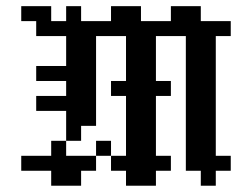

<svg xmlns="http://www.w3.org/2000/svg" viewBox="-20 -591 754 611"><path d="M47.6 -571.4H95.2V-523.8H47.6ZM95.2 -571.4H142.9V-523.8H95.2ZM95.2 -523.8H142.9V-476.2H95.2ZM142.9 -523.8H190.5V-476.2H142.9ZM190.5 -523.8H238.1V-476.2H190.5ZM238.1 -523.8H285.7V-476.2H238.1ZM285.7 -523.8H333.3V-476.2H285.7ZM333.3 -523.8H381V-476.2H333.3ZM381 -523.8H428.6V-476.2H381ZM428.6 -523.8H476.2V-476.2H428.6ZM476.2 -523.8H523.8V-476.2H476.2ZM190.5 -571.4H238.1V-523.8H190.5ZM333.3 -571.4H381V-523.8H333.3ZM381 -571.4H428.6V-523.8H381ZM523.8 -571.4H571.4V-523.8H523.8ZM571.4 -571.4H619V-523.8H571.4ZM523.8 -523.8H571.4V-476.2H523.8ZM571.4 -523.8H619V-476.2H571.4ZM619 -523.8H666.7V-476.2H619ZM666.7 -523.8H714.3V-476.2H666.7ZM190.5 -476.2H238.1V-428.6H190.5ZM190.5 -428.6H238.1V-381H190.5ZM190.5 -381H238.1V-333.3H190.5ZM190.5 -333.3H238.1V-285.7H190.5ZM190.5 -285.7H238.1V-238.1H190.5ZM238.1 -333.3H285.7V-285.7H238.1ZM238.1 -381H285.7V-333.3H238.1ZM238.1 -428.6H285.7V-381H238.1ZM238.1 -476.2H285.7V-428.6H238.1ZM238.1 -285.7H285.7V-238.1H238.1ZM381 -476.2H428.6V-428.6H381ZM428.6 -476.2H476.2V-428.6H428.6ZM428.6 -428.6H476.2V-381H428.6ZM428.6 -381H476.2V-333.3H428.6ZM428.6 -333.3H476.2V-285.7H428.6ZM428.6 -285.7H476.2V-238.1H428.6ZM381 -285.7H428.6V-238.1H381ZM381 -333.3H428.6V-285.7H381ZM381 -381H428.6V-333.3H381ZM381 -428.6H428.6V-381H381ZM571.4 -476.2H619V-428.6H571.4ZM619 -476.2H666.7V-428.6H619ZM619 -428.6H666.7V-381H619ZM619 -381H666.7V-333.3H619ZM571.4 -333.3H619V-285.7H571.4ZM571.4 -381H619V-333.3H571.4ZM571.4 -428.6H619V-381H571.4ZM571.4 -285.7H619V-238.1H571.4ZM619 -285.7H666.7V-238.1H619ZM619 -333.3H666.7V-285.7H619ZM142.9 -381H190.5V-333.3H142.9ZM95.2 -381H142.9V-333.3H95.2ZM142.9 -285.7H190.5V-238.1H142.9ZM95.2 -285.7H142.9V-238.1H95.2ZM190.5 -238.1H238.1V-190.5H190.5ZM190.5 -190.5H238.1V-142.9H190.5ZM238.1 -238.1H285.7V-190.5H238.1ZM142.9 -142.9H190.5V-95.2H142.9ZM95.2 -95.2H142.9V-47.6H95.2ZM142.9 -95.2H190.5V-47.6H142.9ZM190.5 -95.2H238.1V-47.6H190.5ZM238.1 -95.2H285.7V-47.6H238.1ZM142.9 -47.6H190.5V0H142.9ZM190.5 -47.6H238.1V0H190.5ZM333.3 -333.3H381V-285.7H333.3ZM476.2 -333.3H523.8V-285.7H476.2ZM381 -238.1H428.6V-190.5H381ZM381 -190.5H428.6V-142.9H381ZM428.6 -190.5H476.2V-142.9H428.6ZM428.6 -238.1H476.2V-190.5H428.6ZM619 -238.1H666.7V-190.5H619ZM571.4 -238.1H619V-190.5H571.4ZM571.4 -190.5H619V-142.9H571.4ZM571.4 -142.9H619V-95.2H571.4ZM619 -142.9H666.7V-95.2H619ZM619 -190.5H666.7V-142.9H619ZM381 -142.9H428.6V-95.2H381ZM428.6 -142.9H476.2V-95.2H428.6ZM285.7 -142.9H333.3V-95.2H285.7ZM333.3 -95.2H381V-47.6H333.3ZM381 -95.2H428.6V-47.6H381ZM428.6 -95.2H476.2V-47.6H428.6ZM476.2 -95.2H523.8V-47.6H476.2ZM381 -47.6H428.6V0H381ZM428.6 -47.6H476.2V0H428.6ZM571.4 -95.2H619V-47.6H571.4ZM619 -95.2H666.7V-47.6H619ZM619 -47.6H666.7V0H619ZM666.7 -95.2H714.3V-47.6H666.7ZM47.6 -95.2H95.2V-47.6H47.6Z"/></svg>

Font: Jacquard 12
Style: Regular
Weight: 400
Designer: Sarah Cadigan-Fried
Version: Version 1.000; ttfautohint (v1.8.4.7-5d5b)